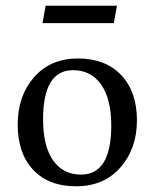

<svg xmlns="http://www.w3.org/2000/svg" viewBox="-20 -637 542 673"><path d="M247 16Q150 16 96 -42Q42 -100 42 -200.5Q42 -301 99.5 -366.5Q157 -432 253.5 -432Q350 -432 405 -373.5Q460 -315 460 -215.5Q460 -116 402 -50Q344 16 247 16ZM131 -219Q131 -125 166 -75Q201 -25 264 -25Q370 -25 370 -197Q370 -290 334.5 -340.5Q299 -391 236 -391Q131 -391 131 -219ZM129 -556 140 -617H390L379 -556Z"/></svg>

Font: Buenard
Style: Regular
Weight: 400
Designer: Gustavo Ibarra
Foundry: FontFuror
Version: Version 1.001 2011